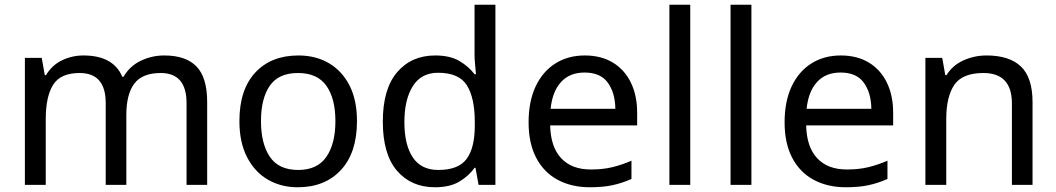

<svg xmlns="http://www.w3.org/2000/svg" viewBox="-20 -780 4457 810"><path d="M673 -546Q764 -546 809 -499.5Q854 -453 854 -349V0H767V-345Q767 -472 658 -472Q580 -472 546.5 -427Q513 -382 513 -296V0H426V-345Q426 -472 316 -472Q235 -472 204 -422Q173 -372 173 -278V0H85V-536H156L169 -463H174Q199 -505 241.5 -525.5Q284 -546 332 -546Q458 -546 496 -456H501Q528 -502 574.5 -524Q621 -546 673 -546Z M1486 -269Q1486 -136 1418.5 -63Q1351 10 1236 10Q1165 10 1109.5 -22.5Q1054 -55 1022 -117.5Q990 -180 990 -269Q990 -402 1057 -474Q1124 -546 1239 -546Q1312 -546 1367.5 -513.5Q1423 -481 1454.5 -419.5Q1486 -358 1486 -269ZM1081 -269Q1081 -174 1118.5 -118.5Q1156 -63 1238 -63Q1319 -63 1357 -118.5Q1395 -174 1395 -269Q1395 -364 1357 -418Q1319 -472 1237 -472Q1155 -472 1118 -418Q1081 -364 1081 -269Z M1815 10Q1715 10 1655 -59.5Q1595 -129 1595 -267Q1595 -405 1655.5 -475.5Q1716 -546 1816 -546Q1878 -546 1917.5 -523Q1957 -500 1982 -467H1988Q1987 -480 1984.5 -505.5Q1982 -531 1982 -546V-760H2070V0H1999L1986 -72H1982Q1958 -38 1918 -14Q1878 10 1815 10ZM1829 -63Q1914 -63 1948.5 -109.5Q1983 -156 1983 -250V-266Q1983 -366 1950 -419.5Q1917 -473 1828 -473Q1757 -473 1721.5 -416.5Q1686 -360 1686 -265Q1686 -169 1721.5 -116Q1757 -63 1829 -63Z M2447 -546Q2516 -546 2565.5 -516Q2615 -486 2641.5 -431.5Q2668 -377 2668 -304V-251H2301Q2303 -160 2347.5 -112.5Q2392 -65 2472 -65Q2523 -65 2562.5 -74.5Q2602 -84 2644 -102V-25Q2603 -7 2563 1.5Q2523 10 2468 10Q2392 10 2333.5 -21Q2275 -52 2242.5 -113.5Q2210 -175 2210 -264Q2210 -352 2239.5 -415Q2269 -478 2322.5 -512Q2376 -546 2447 -546ZM2446 -474Q2383 -474 2346.5 -433.5Q2310 -393 2303 -321H2576Q2575 -389 2544 -431.5Q2513 -474 2446 -474Z M2892 0H2804V-760H2892Z M3150 0H3062V-760H3150Z M3527 -546Q3596 -546 3645.5 -516Q3695 -486 3721.5 -431.5Q3748 -377 3748 -304V-251H3381Q3383 -160 3427.5 -112.5Q3472 -65 3552 -65Q3603 -65 3642.5 -74.5Q3682 -84 3724 -102V-25Q3683 -7 3643 1.5Q3603 10 3548 10Q3472 10 3413.5 -21Q3355 -52 3322.5 -113.5Q3290 -175 3290 -264Q3290 -352 3319.5 -415Q3349 -478 3402.5 -512Q3456 -546 3527 -546ZM3526 -474Q3463 -474 3426.5 -433.5Q3390 -393 3383 -321H3656Q3655 -389 3624 -431.5Q3593 -474 3526 -474Z M4142 -546Q4238 -546 4287 -499.5Q4336 -453 4336 -349V0H4249V-343Q4249 -472 4129 -472Q4040 -472 4006 -422Q3972 -372 3972 -278V0H3884V-536H3955L3968 -463H3973Q3999 -505 4045 -525.5Q4091 -546 4142 -546Z"/></svg>

Font: Noto Sans Rejang
Style: Regular
Weight: 400
Designer: Monotype Design Team
Foundry: Monotype Imaging Inc.
Version: Version 2.001; ttfautohint (v1.8.4.7-5d5b)